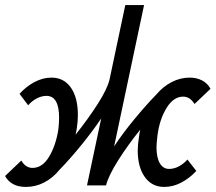

<svg xmlns="http://www.w3.org/2000/svg" viewBox="-38 -731 850 757"><path d="M701 -102 736 -57Q709 -28 676.5 -11Q644 6 609 6Q561 6 533 -33Q505 -72 505 -138Q505 -160 510 -192Q511 -202 515 -220Q466 -159 428 -99Q390 -39 380 0H305L361 -264Q326 -212 281 -157Q236 -102 197 -62Q170 -29 136 -11.5Q102 6 64 6Q6 6 -18 -37L46 -98Q63 -69 90 -69Q129 -69 155.5 -113Q182 -157 192 -220Q195 -246 195 -267Q195 -353 145 -353Q126 -353 107 -343Q88 -333 73 -316L39 -361Q65 -390 98 -407.5Q131 -425 165 -425Q214 -425 241.5 -385.5Q269 -346 269 -278Q269 -251 265 -227Q264 -218 260 -200Q310 -263 347.5 -321.5Q385 -380 394 -418L456 -711H530L412 -154Q447 -207 493 -262.5Q539 -318 578 -358Q605 -390 639 -407.5Q673 -425 710 -425Q737 -425 758.5 -414Q780 -403 792 -381L729 -321Q711 -350 684 -350Q646 -350 618.5 -305Q591 -260 583 -198Q579 -164 579 -151Q579 -110 592 -87.5Q605 -65 629 -65Q649 -65 668 -75.5Q687 -86 701 -102Z"/></svg>

Font: Ysabeau Infant Semibold
Style: Italic
Weight: 600
Italic angle: -12°
Designer: Christian Thalmann (Catharsis Fonts)
Version: Version 0.003